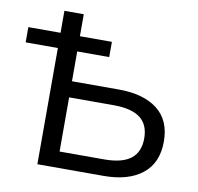

<svg xmlns="http://www.w3.org/2000/svg" viewBox="-79 -787 896 869"><g transform="rotate(10 369.0 -352.5)"><path d="M148 0V-534H0V-604H148V-705H237V-604H384V-534H237V-397H452Q566 -397 630 -347.5Q694 -298 694 -200Q694 -102 630 -51Q566 0 452 0ZM237 -74H442Q524 -74 564 -105Q604 -136 604 -199Q604 -262 564 -292.5Q524 -323 442 -323H237Z"/></g></svg>

Font: Mulish Medium
Style: Regular
Weight: 500
Designer: Vernon Adams
Foundry: Vernon Adams
Version: Version 3.603; ttfautohint (v1.8.3)